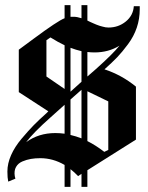

<svg xmlns="http://www.w3.org/2000/svg" viewBox="-20 -692 584 758"><path d="M235 -671.7H258.3V-625.8Q263.3 -625.8 270.8 -625.8Q284.2 -625.8 301.7 -620V-671.7H325V-610.8Q328.3 -609.2 336.2 -605.4Q344.2 -601.7 348.3 -600Q352.5 -598.3 360 -595Q367.5 -591.7 372.5 -590.4Q377.5 -589.2 384.2 -587.1Q390.8 -585 396.7 -584.2Q402.5 -583.3 408.3 -583.3Q447.5 -583.3 476.7 -607.1Q505.8 -630.8 508.3 -667.5H520.8H523.3H531.7V-655.8Q531.7 -617.5 520 -582.9Q508.3 -548.3 485.4 -517.5Q462.5 -486.7 442.9 -466.2Q423.3 -445.8 392.5 -418.3Q460.8 -395.8 516.7 -350V-140.8L325 -20V45.8H301.7V-5.8L288.3 3.3Q274.2 -11.7 258.3 -24.2V45.8H235V-40.8Q189.2 -67.5 139.2 -67.5Q119.2 -67.5 102.1 -64.6Q85 -61.7 68.3 -54.6Q51.7 -47.5 43.3 -32.9Q35 -18.3 38.3 3.3Q39.2 8.3 40.8 13.3L12.5 25Q9.2 10 9.2 -15Q9.2 -46.7 23.8 -79.6Q38.3 -112.5 65.4 -144.6Q92.5 -176.7 113.3 -197.9Q134.2 -219.2 163.3 -245L170.8 -252.5L54.2 -328.3V-495.8L111.7 -538.3Q208.3 -610 235 -620ZM235 -340.8V-513.3Q210 -525 179.2 -544.2L163.3 -533.3V-390ZM325 -486.7V-390L357.5 -418.3Q425.8 -479.2 451.7 -511.7Q408.3 -485 353.3 -485Q339.2 -485 325 -486.7ZM301.7 -490Q280 -495 258.3 -503.3V-330L301.7 -369.2ZM325 -331.7V-135Q358.3 -118.3 391.7 -92.5L407.5 -100V-291.7ZM301.7 -145.8V-337.5L258.3 -299.2V-159.2Q280 -154.2 301.7 -145.8ZM235 -164.2V-278.3L179.2 -228.3Q112.5 -169.2 83.3 -130.8Q132.5 -166.7 198.3 -166.7Q216.7 -166.7 235 -164.2Z"/></svg>

Font: Chomsky
Style: Regular
Weight: 400
Version: Version 2.3